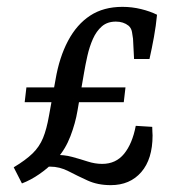

<svg xmlns="http://www.w3.org/2000/svg" viewBox="-20 -531 521 560"><path d="M52 -233 57 -276H346L341 -233ZM105 -42 134 -56Q119 -40 94.5 -23Q70 -6 44 4L20 -43Q55 -64 75 -83.5Q95 -103 105.5 -128.5Q116 -154 123 -194L142 -299Q153 -364 178.5 -412Q204 -460 243 -485.5Q282 -511 337 -511Q365 -511 391.5 -504.5Q418 -498 438 -488Q435 -456 429 -423Q423 -390 416 -359H371L368 -418Q367 -426 365 -437.5Q363 -449 355 -456Q340 -468 318 -468Q293 -468 277 -454Q261 -440 251 -417.5Q241 -395 235 -368.5Q229 -342 225 -318L206 -208Q200 -172 185.5 -134Q171 -96 146 -68L138 -79Q166 -80 190 -73.5Q214 -67 235.5 -60Q257 -53 278 -53Q318 -53 342 -82.5Q366 -112 376 -164L424 -161Q424 -151 424.5 -146Q425 -141 425 -136Q425 -67 392 -29Q359 9 303 9Q265 9 235.5 -4.5Q206 -18 180 -31.5Q154 -45 126 -45Q121 -45 115.5 -44Q110 -43 105 -42Z"/></svg>

Font: Yrsa
Style: Italic
Weight: 400
Italic angle: -7.10001°
Designer: Anna Giedrys (Yrsa+Rasa design), David Brezina (Yrsa art-direction, Rasa art-direction, design)
Foundry: Rosetta Type Foundry
Version: Version 2.004